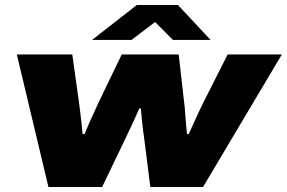

<svg xmlns="http://www.w3.org/2000/svg" viewBox="-20 -745 1143 765"><path d="M173 0 47 -528H268L295 -335Q298 -315 300.5 -291.5Q303 -268 305.5 -247Q308 -226 309 -211H317Q324 -229 334 -251.5Q344 -274 354.5 -296.5Q365 -319 372 -335L465 -528H692L714 -334Q716 -321 717.5 -298.5Q719 -276 721 -253Q723 -230 725 -211H732Q740 -228 750 -250.5Q760 -273 770.5 -295.5Q781 -318 789 -334L887 -528H1103L789 0H579L553 -205Q550 -223 548 -243.5Q546 -264 544 -282.5Q542 -301 541 -313H535Q530 -301 521.5 -282.5Q513 -264 503.5 -243.5Q494 -223 485 -204L387 0ZM347 -586 525 -725H689L819 -586H669L578 -677H624L504 -586Z"/></svg>

Font: Archivo SemiExpanded Black
Style: Italic
Weight: 900
Width: 6
Italic angle: -10°
Designer: Hector Gatti
Foundry: Omnibus-Type
Version: Version 2.001